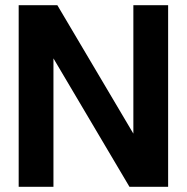

<svg xmlns="http://www.w3.org/2000/svg" viewBox="-20 -720 720 740"><path d="M52 0V-700H201L494 -205V-700H628V0H479L186 -495V0Z"/></svg>

Font: Tektur SemiBold
Style: Regular
Weight: 600
Designer: Adam Jagosz
Foundry: Adam Jagosz
Version: Version 1.005;gftools[0.9.30]